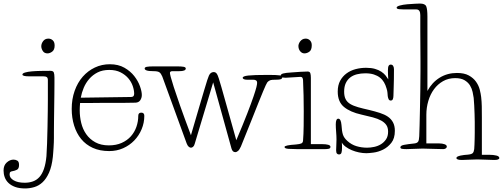

<svg xmlns="http://www.w3.org/2000/svg" viewBox="-144 -838 2826 1079"><path d="M-37 89Q-37 110 -49 116Q-61 122 -74 124Q-82 125 -86 128.5Q-90 132 -90 143Q-90 162 -67 175.5Q-44 189 -5 189Q20 189 41 181.5Q62 174 77.5 157Q93 140 103 111Q113 82 117 40Q119 14 120.5 -31Q122 -76 123 -124Q124 -172 124.5 -214.5Q125 -257 125 -278V-388Q125 -400 119 -404.5Q113 -409 100 -409H20Q-18 -409 -18 -419Q-18 -426 -3 -430.5Q12 -435 35 -437Q58 -439 85.5 -439.5Q113 -440 139 -440Q155 -440 158.5 -430.5Q162 -421 162 -402Q162 -395 162 -368.5Q162 -342 161.5 -306.5Q161 -271 160.5 -231Q160 -191 159.5 -155.5Q159 -120 159 -94Q159 -68 159 -61Q159 -51 158.5 -37Q158 -23 157 -8Q156 7 155 20.5Q154 34 153 44Q147 98 131.5 132.5Q116 167 95 186.5Q74 206 48.5 213.5Q23 221 -3 221Q-36 221 -59 212.5Q-82 204 -96.5 190Q-111 176 -117.5 158Q-124 140 -124 120Q-124 91 -106 75Q-88 59 -68 59Q-57 59 -47 64.5Q-37 70 -37 89ZM88 -578Q88 -593 98.5 -607Q109 -621 128 -621Q142 -621 152.5 -611.5Q163 -602 163 -582Q163 -558 149.5 -548Q136 -538 123 -538Q105 -538 96.5 -551.5Q88 -565 88 -578Z M593 -293Q610 -293 610 -311Q610 -331 602 -354.5Q594 -378 577 -398Q560 -418 533.5 -431.5Q507 -445 470 -445Q432 -445 404.5 -431Q377 -417 357.5 -394.5Q338 -372 326.5 -344.5Q315 -317 310 -289ZM306 -259Q305 -248 304.5 -237.5Q304 -227 304 -218Q304 -182 312.5 -147Q321 -112 340.5 -84Q360 -56 391.5 -38.5Q423 -21 468 -21Q509 -21 540 -35Q571 -49 591.5 -72Q612 -95 622.5 -125Q633 -155 633 -187Q633 -205 650 -205Q667 -205 667 -187Q667 -148 652 -112Q637 -76 610.5 -48.5Q584 -21 548 -5Q512 11 470 11Q417 11 377.5 -7Q338 -25 312 -57Q286 -89 272.5 -132.5Q259 -176 259 -226Q259 -281 275.5 -327.5Q292 -374 321 -407Q350 -440 389 -458.5Q428 -477 473 -477Q521 -477 555 -457.5Q589 -438 610.5 -410.5Q632 -383 642.5 -353.5Q653 -324 653 -304Q653 -288 644.5 -275Q636 -262 618 -261Q592 -260 554.5 -260Q517 -260 477 -260Q465 -260 442 -260Q419 -260 393.5 -259.5Q368 -259 344 -259Q320 -259 306 -259Z M1184 -50Q1223 -142 1246 -201.5Q1269 -261 1281 -296.5Q1293 -332 1297 -348.5Q1301 -365 1301 -373Q1301 -390 1279 -390H1244Q1233 -390 1226.5 -393Q1220 -396 1220 -401Q1220 -410 1251 -413.5Q1282 -417 1359 -417Q1386 -417 1402 -416.5Q1418 -416 1427 -414.5Q1436 -413 1439 -410.5Q1442 -408 1442 -404Q1442 -396 1434.5 -393Q1427 -390 1407 -390Q1384 -390 1377.5 -388Q1371 -386 1364 -381Q1361 -379 1358 -375Q1355 -371 1349.5 -359Q1344 -347 1334.5 -324.5Q1325 -302 1309 -262Q1293 -222 1269 -161.5Q1245 -101 1210 -15Q1202 3 1194 10Q1186 17 1178 17Q1163 17 1157 -3L1054 -375L950 -29Q947 -18 941 -13Q935 -8 929 -8Q923 -8 916.5 -13.5Q910 -19 905 -32L768 -408Q761 -425 752 -431.5Q743 -438 720 -438Q692 -438 680.5 -442Q669 -446 669 -453Q669 -460 680.5 -462.5Q692 -465 724 -465H848Q877 -465 888.5 -462.5Q900 -460 900 -453Q900 -438 863 -438H825Q811 -438 811 -428Q811 -423 815.5 -405.5Q820 -388 832.5 -349Q845 -310 868 -244.5Q891 -179 929 -78Q957 -174 975 -235Q993 -296 1004 -333Q1015 -370 1020.5 -387Q1026 -404 1030 -413Q1035 -424 1042 -428.5Q1049 -433 1057 -433Q1064 -433 1069.5 -429Q1075 -425 1080 -413Q1082 -408 1086 -396Q1090 -384 1100.5 -347.5Q1111 -311 1130.5 -241Q1150 -171 1184 -50Z M1433 0ZM1603 -28H1665Q1687 -28 1700 -24.5Q1713 -21 1713 -13Q1713 -4 1703.5 -2Q1694 0 1683 0H1524Q1500 0 1477.5 -1.5Q1455 -3 1455 -12Q1455 -22 1519 -26Q1541 -28 1549.5 -32Q1558 -36 1559 -47Q1562 -85 1562.5 -131Q1563 -177 1563 -213Q1563 -259 1562 -301.5Q1561 -344 1559 -389Q1558 -397 1555 -401.5Q1552 -406 1544 -406Q1539 -406 1527 -405Q1515 -404 1502 -403.5Q1489 -403 1477 -402Q1465 -401 1461 -401Q1453 -401 1443 -402.5Q1433 -404 1433 -412Q1433 -421 1447 -425Q1461 -429 1496 -431Q1518 -433 1545 -434.5Q1572 -436 1585 -436Q1597 -436 1600 -426.5Q1603 -417 1603 -401ZM1533 -580Q1533 -585 1535.5 -592Q1538 -599 1543 -605.5Q1548 -612 1555.5 -616.5Q1563 -621 1574 -621Q1588 -621 1598 -611Q1608 -601 1608 -584Q1608 -557 1594.5 -547.5Q1581 -538 1567 -538Q1553 -538 1543 -550Q1533 -562 1533 -580Z M1777 -37Q1778 -29 1778 -20Q1778 -11 1778 -5Q1778 10 1775 20Q1772 30 1761 30Q1754 30 1749.5 25Q1745 20 1745 6Q1745 -2 1746 -21Q1747 -40 1747 -54Q1747 -73 1745 -97Q1743 -121 1743 -139Q1743 -171 1757 -171Q1772 -171 1775 -136Q1777 -101 1783 -82Q1789 -63 1808 -46Q1831 -25 1859.5 -16.5Q1888 -8 1919 -8Q1938 -8 1959 -12.5Q1980 -17 1997 -27.5Q2014 -38 2025.5 -55Q2037 -72 2037 -98Q2037 -121 2027 -135.5Q2017 -150 1998 -160.5Q1979 -171 1951 -178.5Q1923 -186 1887 -194Q1824 -208 1789 -237Q1754 -266 1754 -323Q1754 -359 1767.5 -384Q1781 -409 1803.5 -425.5Q1826 -442 1854.5 -449.5Q1883 -457 1913 -457Q1942 -457 1963 -451Q1984 -445 1999 -435Q2014 -425 2023 -413.5Q2032 -402 2038 -392Q2037 -405 2036.5 -419Q2036 -433 2036 -441Q2036 -461 2040 -468Q2044 -475 2052 -475Q2061 -475 2065.5 -467.5Q2070 -460 2070 -449Q2070 -389 2068.5 -349.5Q2067 -310 2067 -299Q2067 -290 2064 -281.5Q2061 -273 2052 -273Q2043 -273 2039.5 -281.5Q2036 -290 2035 -298Q2034 -306 2033.5 -316.5Q2033 -327 2028 -342Q2023 -360 2014 -375.5Q2005 -391 1991 -402Q1977 -413 1957 -419.5Q1937 -426 1909 -426Q1884 -426 1862 -420.5Q1840 -415 1824 -402.5Q1808 -390 1799 -370.5Q1790 -351 1790 -323Q1790 -297 1798.5 -280.5Q1807 -264 1824.5 -253.5Q1842 -243 1868.5 -235.5Q1895 -228 1931 -220Q1964 -212 1990.5 -203.5Q2017 -195 2035.5 -182.5Q2054 -170 2064.5 -150.5Q2075 -131 2075 -103Q2075 -60 2055 -35Q2035 -10 2008.5 3Q1982 16 1955 19.5Q1928 23 1915 23Q1895 23 1873.5 18.5Q1852 14 1833 6Q1814 -2 1799 -13Q1784 -24 1777 -37Z M2560 -293Q2563 -267 2563.5 -241Q2564 -215 2564 -176V32H2608Q2628 32 2645 36Q2662 40 2662 50Q2662 61 2633 61Q2617 61 2588.5 59.5Q2560 58 2539 58Q2517 58 2491.5 59.5Q2466 61 2452 61Q2421 61 2421 50Q2421 45 2427 42Q2433 39 2443 36.5Q2453 34 2464 33Q2475 32 2486 31Q2506 29 2512.5 22.5Q2519 16 2521 0Q2522 -11 2522.5 -26.5Q2523 -42 2523.5 -59Q2524 -76 2524 -92Q2524 -108 2524 -120Q2524 -132 2524 -152.5Q2524 -173 2523 -197Q2522 -221 2521 -245.5Q2520 -270 2518 -288Q2516 -302 2512 -321Q2508 -340 2497.5 -357.5Q2487 -375 2467 -387Q2447 -399 2414 -399Q2376 -399 2346 -382Q2316 -365 2295 -336.5Q2274 -308 2263 -270.5Q2252 -233 2252 -193V-32H2325Q2341 -32 2354 -27.5Q2367 -23 2367 -14Q2367 -8 2361 -4Q2355 0 2347 0Q2318 0 2286 -1.5Q2254 -3 2231 -3Q2208 -3 2185.5 -1.5Q2163 0 2140 0Q2126 0 2116 -1.5Q2106 -3 2106 -10Q2106 -20 2127 -24Q2148 -28 2186 -32Q2200 -34 2205.5 -41.5Q2211 -49 2212 -72Q2213 -94 2214 -133Q2215 -172 2216 -221Q2217 -270 2218 -325.5Q2219 -381 2219 -436Q2219 -460 2219 -496.5Q2219 -533 2218.5 -575.5Q2218 -618 2218 -663.5Q2218 -709 2218 -753Q2218 -785 2196 -785H2126Q2112 -785 2098.5 -786.5Q2085 -788 2085 -795Q2085 -802 2103 -807Q2121 -812 2144.5 -814Q2168 -816 2189 -817Q2210 -818 2216 -818Q2245 -818 2251.5 -802Q2258 -786 2258 -745V-327Q2284 -375 2327 -401.5Q2370 -428 2424 -428Q2465 -428 2490.5 -414Q2516 -400 2531 -379Q2546 -358 2552 -334.5Q2558 -311 2560 -293Z"/></svg>

Font: Life Savers
Style: Regular
Weight: 400
Designer: Pablo Impallari, Rodrigo Fuenzalida, Brenda Gallo
Foundry: Pablo Impallari, Rodrigo Fuenzalida, Brenda Gallo
Version: Version 3.001; ttfautohint (v0.95) -l 8 -r 50 -G 200 -x 14 -